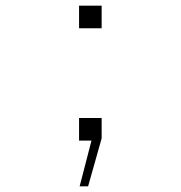

<svg xmlns="http://www.w3.org/2000/svg" viewBox="-20 -498 640 680"><path d="M260 -398V-478H340V-398ZM262 162 304 0H260V-80H340V-8L292 162Z"/></svg>

Font: Geist Mono Thin
Style: Regular
Weight: 100
Monospace: yes
Designer: Basement.studio, Andrés Briganti, Mateo Zaragoza
Foundry: Basement.studio, Vercel, Andrés Briganti, Guido Ferreyra, Mateo Zaragoza
Version: Version 1.500; ttfautohint (v1.8.4.7-5d5b)